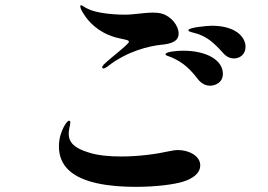

<svg xmlns="http://www.w3.org/2000/svg" viewBox="-20 -728 1040 746"><path d="M382 -462C385 -462 390 -464 397 -469C474 -530 560 -549 606 -554C648 -558 674 -568 674 -598C674 -627 647 -664 609 -675C598 -678 587 -679 574 -679C541 -679 499 -671 466 -671C406 -671 350 -680 325 -692C315 -696 309 -700 303 -704C298 -707 296 -708 294 -708C293 -708 292 -706 292 -703C292 -696 297 -686 307 -671C323 -646 359 -603 428 -583C456 -575 481 -574 481 -566C481 -556 410 -504 383 -477C379 -473 377 -469 377 -466C377 -465 378 -462 382 -462ZM890 -501C912 -501 934 -517 934 -546C934 -586 893 -628 803 -628C785 -628 712 -621 712 -611C712 -604 727 -603 749 -596C786 -583 810 -563 847 -522C859 -508 873 -501 890 -501ZM796 -395C816 -395 846 -407 846 -441C846 -494 784 -531 691 -531C667 -531 623 -527 623 -517C623 -512 633 -511 649 -504C694 -484 720 -458 750 -419C763 -403 780 -395 796 -395ZM507 -2C585 -2 657 -11 694 -23C727 -34 758 -53 758 -86C758 -122 714 -145 672 -145C661 -145 648 -143 635 -140C586 -129 517 -120 451 -120C404 -120 359 -124 323 -136C271 -152 247 -173 247 -209C247 -226 253 -241 253 -251C253 -255 253 -259 248 -259C243 -259 228 -242 217 -209C211 -193 209 -175 209 -158C209 -123 221 -92 246 -68C299 -16 408 -2 507 -2Z"/></svg>

Font: Shippori Mincho OTF
Style: Bold
Weight: 800
Designer: FONTDASU
Foundry: FONTDASU / Google Inc. / but / Adobe
Version: Version 3.300;hotconv 1.0.109;makeotfexe 2.5.65596